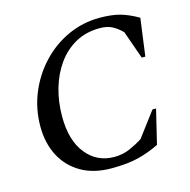

<svg xmlns="http://www.w3.org/2000/svg" viewBox="-101 -769 870 879"><g transform="rotate(-15 334.0 -330.0)"><path d="M322 10Q238 10 178.5 -24.5Q119 -59 87.5 -119.5Q56 -180 56 -259Q56 -343 87 -417.5Q118 -492 172 -549Q226 -606 296.5 -638Q367 -670 446 -670Q504 -670 543 -659Q582 -648 627 -622L603 -444H586L539 -577Q516 -600 492.5 -612Q469 -624 434 -624Q370 -624 320 -596.5Q270 -569 235 -520.5Q200 -472 182 -409.5Q164 -347 164 -277Q164 -164 215 -100.5Q266 -37 348 -37Q388 -37 422 -52Q456 -67 484 -85L572 -202H589L550 -40Q504 -17 452 -3.5Q400 10 322 10Z"/></g></svg>

Font: Spectral SC Medium
Style: Italic
Weight: 500
Italic angle: -10°
Designer: Jean-Baptiste Levee
Foundry: Production Type
Version: Version 2.001